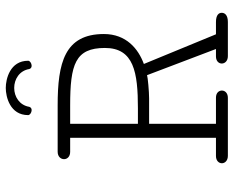

<svg xmlns="http://www.w3.org/2000/svg" viewBox="-90 -696 786 645"><g transform="rotate(-90 302.5 -373.0)"><path d="M330.1 -717.8C359.4 -717.8 388.2 -700.2 393.6 -667C395.5 -661.1 399.9 -659.2 404.8 -659.2C412.6 -659.2 421.4 -665 421.4 -670.9C421.4 -731.9 359.9 -746.1 330.1 -746.1C300.3 -746.1 238.8 -731.9 238.8 -670.9C238.8 -665 247.6 -659.2 255.4 -659.2C260.3 -659.2 264.6 -661.1 266.6 -667C272 -700.2 300.8 -717.8 330.1 -717.8ZM321.3 -20C321.3 -30.3 313.5 -40 297.4 -40H209.5V-264.6H294.9C317.9 -264.6 366.2 -269 373 -271.5L460.9 -40H436C419.9 -40 412.1 -30.3 412.1 -20.5C412.1 -10.3 420.4 0 437 0H551.8C574.7 0 582.5 -10.3 582.5 -20.5C582.5 -30.3 575.7 -40 551.3 -40H510.3L410.6 -282.2C461.4 -300.8 511.2 -341.3 511.2 -416.5C511.2 -548.8 413.6 -571.8 272 -571.8H115.7C99.1 -571.8 90.8 -561 90.8 -550.3C90.8 -540 99.1 -529.8 115.2 -529.8H162.6V-40H101.6C85.4 -40 77.1 -30.3 77.1 -20C77.1 -10.3 85.4 0 102.1 0H296.9C313.5 0 321.3 -10.3 321.3 -20ZM209.5 -302.2V-529.8H271.5C409.2 -529.8 464.4 -512.7 464.4 -413.1C464.4 -315.9 382.8 -302.2 261.7 -302.2Z"/></g></svg>

Font: Cutive Mono
Style: Regular
Weight: 400
Monospace: yes
Designer: Vernon Adams
Foundry: Vernon Adams
Version: Version 1.002